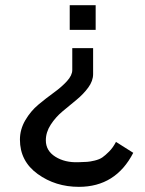

<svg xmlns="http://www.w3.org/2000/svg" viewBox="-20 -520 557 738"><path d="M347.7 -405.3V-500H248V-405.3ZM492.2 67.4 425.8 25.4C418 40.4 409.2 52.7 399.4 62.5C389.6 72.3 381 79.8 373.5 85C366 90.2 356.1 94.2 343.8 97.2C331.4 100.1 321.8 101.7 314.9 102.1C308.1 102.4 296.9 102.9 281.2 103.5C246.7 104.8 217.3 97.8 192.9 82.5C168.5 67.2 156.2 46.2 156.2 19.5C156.2 -1.3 162.4 -21.3 174.8 -40.5C187.2 -59.7 202.3 -76.8 220.2 -91.8L273.9 -136.2C291.8 -150.9 307 -166.7 319.3 -183.6C331.7 -200.5 337.9 -217.8 337.9 -235.4V-335H257.8V-251C257.8 -237.3 251 -223 237.3 -208C223.6 -193 206.9 -178.4 187 -164.1C167.2 -149.7 147.3 -134.3 127.4 -117.7C107.6 -101.1 90.8 -81.1 77.1 -57.6C63.5 -34.2 56.6 -9.4 56.6 16.6C56.6 71.9 79.4 116 125 148.9C170.6 181.8 223.3 198.2 283.2 198.2C377.6 198.2 447.3 154.6 492.2 67.4Z"/></svg>

Font: FreeUniversal
Style: Regular
Weight: 400
Version: Version 1.001